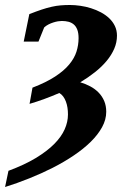

<svg xmlns="http://www.w3.org/2000/svg" viewBox="-52 -520 497 769"><path d="M416.5 -377.4Q416.5 -350.1 405.5 -324.7Q394.5 -299.3 375 -275.9Q355.5 -252.4 328.4 -231Q301.3 -209.5 269.5 -190.4Q291 -184.1 310.1 -173.8Q329.1 -163.6 343.3 -148.9Q357.4 -134.3 365.5 -115.2Q373.5 -96.2 373.5 -72.3Q373.5 -41 356.9 -10.7Q340.3 19.5 311.5 47.9Q282.7 76.2 243.7 102.5Q204.6 128.9 159.4 151.9Q114.3 174.8 65.4 194.3Q16.6 213.9 -31.7 229L-18.1 164.1Q46.4 140.1 91.6 112.8Q136.7 85.4 165.3 56.6Q193.8 27.8 207 -2Q220.2 -31.7 220.2 -61.5Q220.2 -75.2 218.3 -88.4Q216.3 -101.6 211.9 -113.3Q207.5 -125 200.9 -133.8Q194.3 -142.6 185.5 -147.5Q156.2 -134.8 126.2 -123.8Q96.2 -112.8 66.4 -104L78.1 -168.9Q132.8 -189.9 168.7 -213.4Q204.6 -236.8 225.3 -262Q246.1 -287.1 254.4 -313.5Q262.7 -339.8 262.7 -367.2Q262.7 -387.7 257.6 -401.1Q252.4 -414.6 243.4 -422.1Q234.4 -429.7 222.2 -432.9Q210 -436 195.3 -436Q189 -436 179.9 -434.6Q170.9 -433.1 161.1 -429.9Q151.4 -426.8 141.8 -421.9Q132.3 -417 125 -410.2L102.1 -353.5H43L65.4 -463.4Q93.8 -474.6 115.2 -481.7Q136.7 -488.8 155.3 -492.9Q173.8 -497.1 190.9 -498.5Q208 -500 228 -500Q248 -500 269.8 -496.8Q291.5 -493.7 312.5 -487.1Q333.5 -480.5 352.3 -470.5Q371.1 -460.4 385.5 -446.8Q399.9 -433.1 408.2 -415.8Q416.5 -398.4 416.5 -377.4Z"/></svg>

Font: Charis SIL
Style: Bold Italic
Weight: 700
Italic angle: -11°
Foundry: SIL International
Version: Version 4.112